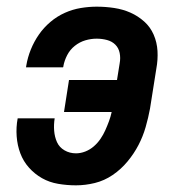

<svg xmlns="http://www.w3.org/2000/svg" viewBox="-20 -548 540 576"><path d="M208 8Q181 8 154.5 3.5Q128 -1 106 -13.5Q84 -26 67 -45Q50 -64 41 -88Q32 -112 30 -139Q28 -166 33 -193H144Q141 -174 142.5 -155.5Q144 -137 151 -121.5Q158 -106 173.5 -97Q189 -88 208 -88Q222 -88 236 -93.5Q250 -99 261.5 -109Q273 -119 281.5 -131.5Q290 -144 296 -157.5Q302 -171 307 -184.5Q312 -198 315 -212H172L187 -308H331L339 -358Q342 -374 339 -389Q336 -404 326 -414Q316 -424 301 -428Q286 -432 270 -432Q253 -432 236 -427Q219 -422 204.5 -410.5Q190 -399 181.5 -382.5Q173 -366 170 -349Q170 -348 170 -347.5Q170 -347 169 -346H58Q58 -347 58.5 -349Q59 -351 59 -352Q63 -376 72.5 -399.5Q82 -423 96.5 -444Q111 -465 131 -482Q151 -499 174.5 -509.5Q198 -520 222.5 -524Q247 -528 270 -528Q297 -528 323 -524Q349 -520 371.5 -510Q394 -500 412.5 -483.5Q431 -467 441 -444Q451 -421 452.5 -395Q454 -369 449 -342L430 -222Q425 -195 417 -167Q409 -139 395.5 -113Q382 -87 362.5 -63.5Q343 -40 318 -23Q293 -6 264.5 1Q236 8 208 8Z"/></svg>

Font: Iosevka SS04
Style: Bold Italic
Weight: 700
Italic angle: -9°
Monospace: yes
Designer: Belleve Invis
Foundry: Belleve Invis
Version: Version 19.0.0; ttfautohint (v1.8.4)